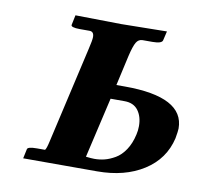

<svg xmlns="http://www.w3.org/2000/svg" viewBox="-57 -495 588 556"><g transform="rotate(10 236.5 -217.0)"><path d="M356 -125Q358.9 -136.7 358.9 -149.9Q358.9 -177.7 345.5 -195.8Q332 -213.9 305.2 -213.9H264.2L223.1 -36.1Q238.8 -34.2 248 -34.2Q263.2 -34.2 277.8 -37.8Q292.5 -41.5 308.6 -50.8Q324.7 -60.1 337.4 -79.1Q350.1 -98.1 356 -125ZM469.2 -133.8Q454.6 -70.8 398.9 -35.4Q343.3 0 262.2 0H44.9L50.8 -27.8Q52.2 -35.2 79.1 -35.2H103Q106.9 -39.1 111.8 -61L176.8 -345.2Q183.1 -371.6 183.1 -380.9Q183.1 -397 169.9 -397H141.1Q127.9 -397 121.3 -399.2Q114.7 -401.4 116.2 -405.8L122.1 -434.1L256.8 -432.1Q275.4 -432.1 324 -433.1Q372.6 -434.1 391.1 -434.1L384.8 -407.2Q382.8 -397 355 -397H326.2Q314 -397 307.4 -385.7Q300.8 -374.5 293.9 -345.2L273.9 -255.9H298.8Q473.1 -255.9 473.1 -163.1Q473.1 -156.2 469.2 -133.8Z"/></g></svg>

Font: Linux Libertine G
Style: Bold Italic
Weight: 700
Italic angle: -11.5°
Designer: Philipp H. Poll
Foundry: Philipp H. Poll
Version: Version 4.1.0